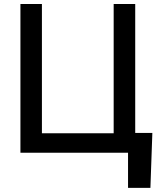

<svg xmlns="http://www.w3.org/2000/svg" viewBox="-20 -747 806 939"><path d="M725.1 -96.9 715.6 171.9H606.2V0H79.9V-727.3H185V-95.2H535.9V-727.3H641.3V-96.9Z"/></svg>

Font: Inter UI Medium
Style: Regular
Weight: 500
Designer: Rasmus Andersson
Foundry: rsms
Version: 3.2;8d6f07862